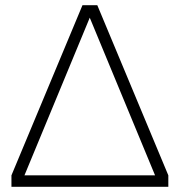

<svg xmlns="http://www.w3.org/2000/svg" viewBox="-20 -718 690 738"><path d="M24 0V-44L297 -698H354L627 -44V0ZM74 -44H576L325 -650Z"/></svg>

Font: Azeret Mono Thin
Style: Regular
Weight: 100
Designer: Martin Vácha
Foundry: Displaay
Version: Version 1.002